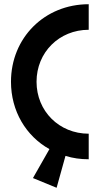

<svg xmlns="http://www.w3.org/2000/svg" viewBox="-20 -740 477 909"><path d="M400 14V-107C260 -107 153 -214 153 -353C153 -492 260 -599 400 -599V-720C191 -720 32 -561 32 -353C32 -214 103 -96 214 -34L136 103L248 149L290 -2C325 9 361 14 400 14Z"/></svg>

Font: Lineal
Style: Bold
Weight: 700
Designer: Created by Frank Adebiaye with contributions from Anton Moglia & Ariel Martín Pérez
Created by Frank ADEBIAYE with FontF
Foundry: Velvetyne Type Foundry
Version: Version 2.000;Glyphs 3.2 (3227)